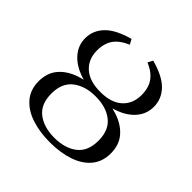

<svg xmlns="http://www.w3.org/2000/svg" viewBox="-157 -723 873 873"><g transform="rotate(45 280.0 -286.5)"><path d="M279.8 11.3Q212.9 11.3 160.5 -6.5Q108.1 -24.2 77.8 -60.1Q47.6 -96 47.6 -149.2Q47.6 -203.2 77.4 -238.3Q107.3 -273.4 159.7 -291.1Q212.1 -308.9 279.8 -308.9Q348.4 -308.9 400.4 -291.1Q452.4 -273.4 482.3 -238.3Q512.1 -203.2 512.1 -149.2Q512.1 -96 482.3 -60.1Q452.4 -24.2 400 -6.5Q347.6 11.3 279.8 11.3ZM279.8 -17.7Q347.6 -17.7 389.5 -50Q431.5 -82.3 431.5 -150Q431.5 -218.5 389.5 -251.2Q347.6 -283.9 279.8 -283.9Q212.9 -283.9 170.6 -251.2Q128.2 -218.5 128.2 -150.8Q128.2 -82.3 170.2 -50Q212.1 -17.7 279.8 -17.7ZM279.8 -287.9Q213.7 -287.9 164.1 -306.9Q114.5 -325.8 86.7 -359.7Q58.9 -393.5 58.9 -437.1Q58.9 -487.1 94.8 -524.6Q130.6 -562.1 210.5 -583.9L223.4 -559.7Q189.5 -545.2 170.6 -526.6Q151.6 -508.1 144 -485.5Q136.3 -462.9 136.3 -436.3Q136.3 -379.8 173.4 -346.4Q210.5 -312.9 279.8 -312.9Q350 -312.9 386.7 -346.4Q423.4 -379.8 423.4 -436.3Q423.4 -462.9 415.7 -485.5Q408.1 -508.1 389.5 -526.6Q371 -545.2 337.1 -559.7L350 -583.9Q429.8 -562.1 465.3 -524.6Q500.8 -487.1 500.8 -437.1Q500.8 -393.5 473.4 -359.7Q446 -325.8 396 -306.9Q346 -287.9 279.8 -287.9Z"/></g></svg>

Font: Playfair 5pt SemiExpanded Light Light
Style: Regular
Weight: 300
Version: Version 2.203